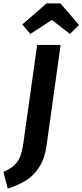

<svg xmlns="http://www.w3.org/2000/svg" viewBox="-75 -958 488 1137"><path d="M201 -98Q190 -19 157.5 31.5Q125 82 80 110Q35 138 -29 159L-55 60Q-13 42 10 20Q33 -2 44.5 -31.5Q56 -61 63 -108L145 -692H284ZM57 -813 201 -938H283L393 -810L339 -757L232 -840L105 -757Z"/></svg>

Font: Fira Sans Condensed SemiBold
Style: Italic
Weight: 600
Width: 3
Italic angle: -8°
Designer: bBox Type GmbH & Carrois Corporate GbR & Edenspiekermann AG
Foundry: bBox Type GmbH & Carrois Corporate GbR & Edenspiekermann AG
Version: Version 4.301